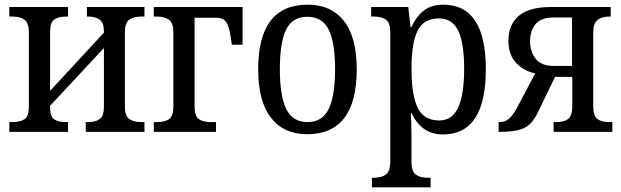

<svg xmlns="http://www.w3.org/2000/svg" viewBox="-20 -566 2666 824"><path d="M20 -42H32Q68 -42 86 -55Q104 -68 104 -109V-426Q104 -467 85.5 -481Q67 -495 32 -495H20V-536H272V-495H264Q230 -495 212.5 -482Q195 -469 195 -430V-176L426 -426V-431Q426 -468 408 -481.5Q390 -495 357 -495H353V-536H600V-495H588Q553 -495 534.5 -481.5Q516 -468 516 -427V-110Q516 -69 534.5 -55.5Q553 -42 588 -42H600V0H348V-42H357Q391 -42 408.5 -55.5Q426 -69 426 -108V-360L195 -112V-106Q195 -67 212 -54.5Q229 -42 263 -42H272V0H20Z M640 -42H652Q688 -42 706 -55Q724 -68 724 -109V-426Q724 -467 705.5 -481Q687 -495 652 -495H640V-536H1021V-374H975L970 -408Q963 -455 950 -472.5Q937 -490 906 -490H815V-109Q815 -68 833 -55Q851 -42 886 -42H907V0H640Z M1088 -269Q1088 -546 1301 -546Q1401 -546 1456 -476Q1511 -406 1511 -269Q1511 10 1298 10Q1198 10 1143 -60.5Q1088 -131 1088 -269ZM1418 -269Q1418 -384 1390.5 -439Q1363 -494 1299 -494Q1235 -494 1208 -439Q1181 -384 1181 -269Q1181 -154 1208.5 -98Q1236 -42 1300 -42Q1363 -42 1390.5 -98Q1418 -154 1418 -269Z M1576 197H1583Q1618 197 1636.5 182.5Q1655 168 1655 125V-427Q1655 -468 1636.5 -481.5Q1618 -495 1584 -495H1573V-536H1732L1742 -449H1745Q1767 -496 1799.5 -521Q1832 -546 1882 -546Q2065 -546 2065 -269Q2065 11 1881 11Q1789 11 1747 -80H1743Q1746 -29 1746 34V130Q1746 170 1765 183.5Q1784 197 1818 197H1828V238H1576ZM1972 -272Q1972 -381 1946.5 -434Q1921 -487 1864 -487Q1798 -487 1772 -434Q1746 -381 1746 -271Q1746 -158 1772.5 -103.5Q1799 -49 1865 -49Q1921 -49 1946.5 -105Q1972 -161 1972 -272Z M2120 -42H2123Q2147 -42 2163.5 -55.5Q2180 -69 2198 -102L2277 -251Q2228 -261 2195 -296Q2162 -331 2162 -391Q2162 -461 2207 -498.5Q2252 -536 2345 -536H2601V-495H2597Q2563 -495 2544.5 -480.5Q2526 -466 2526 -426V-109Q2526 -68 2544 -55Q2562 -42 2598 -42H2608V0H2356V-42H2367Q2401 -42 2418.5 -55.5Q2436 -69 2436 -109V-236H2362L2287 -81Q2271 -49 2252.5 -32Q2234 -15 2203.5 -7.5Q2173 0 2120 0ZM2435 -283V-491H2356Q2303 -491 2279 -463Q2255 -435 2255 -390Q2255 -343 2279.5 -313Q2304 -283 2356 -283Z"/></svg>

Font: Noto Serif Narrow
Style: Regular
Weight: 400
Width: 4
Designer: Monotype Design Team
Foundry: Monotype Imaging Inc.
Version: Version 1.001